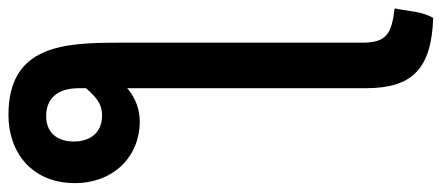

<svg xmlns="http://www.w3.org/2000/svg" viewBox="-374 -516 1020 443"><g transform="rotate(-90 135.5 -295.0)"><path d="M153 40V-511C131 -492 104 -482 76 -482C-3 -482 -66 -541 -66 -632C-66 -730 4 -785 91 -785C251 -785 258 -660 258 -530V31C258 87 278 99 337 106C331 136 330 171 315 195C198 191 153 147 153 40ZM90 -569C119 -569 134 -585 153 -606V-623C153 -673 128 -698 89 -698C48 -698 30 -670 30 -634C30 -598 49 -569 90 -569Z"/></g></svg>

Font: Repo Medium
Style: Regular
Weight: 500
Designer: Stefan Peev
Foundry: Context Ltd
Version: Version 1.502